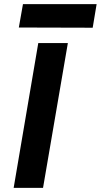

<svg xmlns="http://www.w3.org/2000/svg" viewBox="-20 -908 487 928"><path d="M71 -775 91 -888H447L428 -774ZM165 -700H308L188 0H46Z"/></svg>

Font: Von Semi
Style: Italic
Weight: 600
Version: Version 4.000; ttfautohint (v1.8.4.7-5d5b)